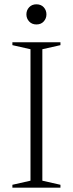

<svg xmlns="http://www.w3.org/2000/svg" viewBox="-20 -871 338 891"><path d="M260.5 -13.5V0H37.5V-13.5L121.5 -32.5V-642.5L37.5 -661.5V-675H260.5V-661.5L176.5 -642.5V-32.5ZM149 -757.5Q128 -757.5 115.2 -771.5Q102.5 -785.5 102.5 -804Q102.5 -823.5 115.2 -837.2Q128 -851 149 -851Q170.5 -851 183 -837.2Q195.5 -823.5 195.5 -804Q195.5 -785.5 183 -771.5Q170.5 -757.5 149 -757.5Z"/></svg>

Font: Newsreader 24pt Light
Style: Regular
Weight: 300
Designer: Hugues Gentile
Foundry: Production Type
Version: Version 1.003